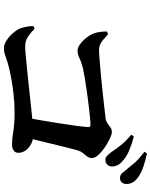

<svg xmlns="http://www.w3.org/2000/svg" viewBox="92 -952 815 1040"><g transform="rotate(90 500.0 -431.5)"><path d="M799.4 -632.3Q785.6 -652.8 765.1 -678.9Q744.5 -705 708.9 -734.7L718.5 -748.6Q760.9 -737.5 795.3 -722.9Q829.6 -708.3 852.5 -686.9Q868.8 -672.6 875.1 -658.8Q881.5 -645 881.5 -631Q881.5 -615.7 871.4 -605.1Q861.2 -594.4 844.9 -594.4Q832.8 -594.4 822.3 -604.6Q811.8 -614.8 799.4 -632.3ZM893.1 -714.2Q879.4 -732 860.3 -753.9Q841.1 -775.8 801.5 -806.3L810.4 -819.4Q853.2 -810.7 886.8 -798.5Q920.4 -786.3 940.8 -770.6Q960.3 -756.5 968.2 -741.1Q976.1 -725.8 976.1 -708.6Q976.1 -692.5 967.5 -683Q958.8 -673.4 943.2 -673.4Q928.3 -673.4 918.1 -684.5Q907.9 -695.5 893.1 -714.2ZM150.1 -603.2 164.8 -609Q180.9 -595.1 193.4 -583.9Q205.9 -572.7 219.4 -566.3Q232.8 -560 249.8 -560Q266.3 -560 302.9 -563Q339.4 -566 385.8 -570.1Q432.2 -574.3 478.5 -579.4Q524.8 -584.5 561.8 -588.7Q598.9 -592.8 614.9 -594.8Q636.8 -597.5 648.7 -606.2Q660.6 -614.8 670.4 -622.1Q680.2 -629.4 693.8 -629.4Q707.1 -629.4 730.4 -618.5Q753.8 -607.6 777.9 -591.2Q802.1 -574.8 818.9 -556.1Q835.6 -537.5 835.6 -521.3Q835.6 -507.2 827.2 -495.9Q818.8 -484.7 808.6 -472.5Q798.5 -460.2 793.3 -442.4Q786.7 -416.9 777.7 -382.2Q768.8 -347.6 759.3 -307Q749.7 -266.5 739.2 -224Q728.6 -181.5 717.7 -140.2H611.7Q619.9 -180.9 628.9 -232.4Q637.8 -283.9 646.1 -336.4Q654.5 -389 660.4 -432.5Q666.4 -476 667.7 -500.7Q668.7 -513.6 656.5 -513.6Q643.5 -513.6 614 -510.9Q584.5 -508.1 547.3 -503.4Q510.1 -498.8 471.4 -493.5Q432.8 -488.3 400.8 -482.6Q368.7 -477 350.4 -473Q317.9 -465.2 295.5 -454.3Q273.1 -443.5 253.4 -443.5Q237 -443.5 217.1 -458.6Q197.2 -473.6 181.2 -495Q165.3 -516.3 159.1 -535.1Q154.7 -548.9 152.2 -567.5Q149.7 -586.2 150.1 -603.2ZM121.1 -204.8 134.8 -211Q157.1 -189.1 178.9 -174.5Q200.8 -159.9 231.7 -159.9Q246.8 -159.9 283.4 -163.2Q320 -166.4 369.1 -171.5Q418.3 -176.6 471 -182.3Q523.7 -188 570.8 -193.1Q617.9 -198.2 651.3 -201.5Q684.6 -204.7 694.1 -204.7Q731.2 -206.1 756.2 -193.7Q781.2 -181.3 794.3 -162.3Q807.3 -143.4 807.3 -123.4Q807.3 -106.9 795.5 -97.8Q783.6 -88.6 759.2 -88.6Q732.4 -88.6 690.5 -95.6Q648.6 -102.5 586.6 -102.5Q538.6 -102.5 490.5 -97Q442.4 -91.6 403 -84.2Q363.5 -76.9 338.8 -70.2Q316.6 -64.5 300.3 -58.6Q284 -52.7 270 -48.7Q256 -44.7 240.9 -44.7Q221.2 -44.7 199.1 -58.7Q177 -72.8 159.4 -93.2Q141.7 -113.6 133.5 -132.4Q126.8 -149.9 123.5 -171.2Q120.2 -192.4 121.1 -204.8Z"/></g></svg>

Font: Early Summer Mincho VF
Style: Regular
Weight: 250
Designer: GuiWonder
Version: Version 1.002